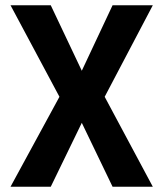

<svg xmlns="http://www.w3.org/2000/svg" viewBox="-20 -710 621 730"><path d="M173 -690 291 -441 408 -690H561L378 -342L561 0H408L291 -243L173 0H20L206 -342L20 -690Z"/></svg>

Font: TypoPRO Titillium Maps
Style: 999 wt
Weight: 900
Designer: Campivisivi
Foundry: Accademia di Belle Arti di Urbino and students of MA course of Visual design
Version: Version 001.001